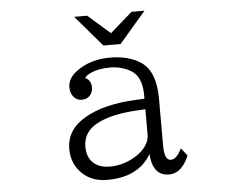

<svg xmlns="http://www.w3.org/2000/svg" viewBox="-54 -832 1108 913"><g transform="rotate(-5 500.0 -375.0)"><path d="M459 -620.1 332 -768.1H394L500 -675.3L606 -768.1H668L541 -620.1ZM631.3 -351.1V-366.2Q631.3 -437.5 600.1 -470.7Q584 -487.8 554.7 -499.5Q520 -513.2 482.9 -513.2Q423.3 -513.2 384.8 -494.1Q365.2 -484.9 359.4 -473.1Q387.2 -462.4 387.2 -424.8Q387.2 -406.7 377.4 -393.1Q362.3 -372.1 334 -372.1Q311.5 -372.1 296.4 -389.2Q280.3 -407.7 280.3 -436.5Q280.3 -483.9 335.9 -519.5Q398.4 -560.1 485.8 -560.1Q572.3 -560.1 630.4 -522.5Q700.2 -477.1 700.2 -345.2V-120.1Q700.2 -50.8 731.4 -50.8Q759.3 -50.8 783.2 -101.1L812 -64Q777.3 18.1 717.3 18.1Q638.7 18.1 632.3 -86.9Q571.3 18.1 421.4 18.1Q335.9 18.1 287.6 -43Q254.4 -85.4 254.4 -144Q254.4 -237.3 347.7 -290Q438 -341.8 589.4 -349.1ZM631.3 -300.8 594.2 -298.8Q466.3 -292 397.5 -253.9Q331.5 -217.8 331.5 -147.9Q331.5 -102.5 356 -75.7Q384.3 -43.9 440.4 -43.9Q495.6 -43.9 546.4 -70.3Q600.1 -98.1 621.6 -139.6Q631.3 -159.2 631.3 -178.2Z"/></g></svg>

Font: BIZ UDMincho
Style: Regular
Weight: 400
Monospace: yes
Designer: TypeBank Co., Ltd.
Foundry: Morisawa Inc.
Version: Version 1.06